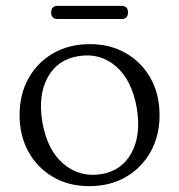

<svg xmlns="http://www.w3.org/2000/svg" viewBox="-20 -626 613 657"><path d="M287.5 -475Q357.5 -475 411.2 -443.8Q465 -412.5 495.5 -357.8Q526 -303 526 -232Q526 -161.5 495.5 -106.8Q465 -52 410.8 -20.5Q356.5 11 285.5 11Q215.5 11 161.8 -20.2Q108 -51.5 77.5 -106.5Q47 -161.5 47 -233Q47 -303 77.5 -357.8Q108 -412.5 162.2 -443.8Q216.5 -475 287.5 -475ZM325.5 -30Q396.5 -41 430 -103Q463.5 -165 448 -256.5Q431.5 -351.5 377 -398.8Q322.5 -446 249 -434Q177 -423 143.2 -361.2Q109.5 -299.5 125 -208Q141.5 -112.5 197 -65.5Q252.5 -18.5 325.5 -30ZM155 -583Q155 -606 177.5 -606H396Q418 -606 418 -583.5Q418 -561 396 -561H177.5Q155 -561 155 -583Z"/></svg>

Font: Fraunces 9pt Soft Light
Style: Regular
Weight: 300
Version: Version 1.000;[0bf87f6ff]